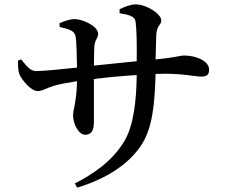

<svg xmlns="http://www.w3.org/2000/svg" viewBox="-20 -802 1040 875"><path d="M62 -526C61 -504 63 -476 69 -462C79 -440 119 -387 152 -387C173 -387 196 -402 222 -410C249 -418 286 -425 331 -432C329 -335 313 -305 313 -276C313 -241 336 -188 368 -188C396 -188 408 -206 408 -246V-442C464 -449 536 -456 603 -460C602 -344 589 -227 545 -156C489 -64 401 -7 321 34L332 53C461 14 561 -50 618 -132C677 -214 685 -333 689 -465L730 -466C820 -466 866 -453 897 -453C920 -453 933 -459 933 -485C933 -525 871 -549 820 -549C799 -549 788 -541 689 -531L692 -641C695 -691 715 -686 715 -709C715 -738 649 -782 598 -782C576 -782 550 -772 525 -760V-742C571 -734 595 -727 598 -703C603 -661 604 -603 603 -523L408 -503C408 -537 409 -572 410 -590C413 -625 427 -626 427 -648C427 -683 357 -715 320 -715C299 -715 273 -706 251 -696L252 -679C297 -669 319 -661 324 -638C329 -614 330 -551 331 -494C271 -488 181 -478 145 -478C118 -478 101 -501 77 -531Z"/></svg>

Font: Noto Serif CJK SC SemiBold
Style: Regular
Weight: 600
Designer: Ryoko NISHIZUKA 西塚涼子 (kana & ideographs); Frank Grießhammer (Latin, Greek & Cyrillic); Wenlong ZHANG 张文龙 (bopomofo); San
Foundry: Adobe
Version: Version 2.001;hotconv 1.1.0;makeotfexe 2.6.0